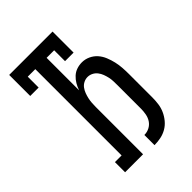

<svg xmlns="http://www.w3.org/2000/svg" viewBox="-218 -831 936 936"><g transform="rotate(-45 250.0 -363.5)"><path d="M282 8V-62Q301 -62 317.5 -70.5Q334 -79 344 -94Q354 -109 357.5 -127.5Q361 -146 361 -164V-325Q361 -339 360.5 -353.5Q360 -368 357 -381.5Q354 -395 349 -408.5Q344 -422 335 -433.5Q326 -445 313 -451.5Q300 -458 286 -458Q272 -458 259 -451.5Q246 -445 237.5 -433.5Q229 -422 224 -408.5Q219 -395 216 -381.5Q213 -368 212 -353.5Q211 -339 211 -325V0H87V-70H133V-665H81V-590H23V-735H322V-590H263V-665H211V-441Q217 -459 226.5 -475Q236 -491 249.5 -503.5Q263 -516 280.5 -522Q298 -528 317 -528Q339 -528 359.5 -518.5Q380 -509 394.5 -492.5Q409 -476 417.5 -455Q426 -434 431 -412.5Q436 -391 437.5 -369Q439 -347 439 -325V-164Q439 -142 436 -120Q433 -98 424 -78Q415 -58 400.5 -40.5Q386 -23 367 -12Q348 -1 326 3.5Q304 8 282 8Z"/></g></svg>

Font: Iosevka Curly Slab
Style: Regular
Weight: 400
Monospace: yes
Designer: Belleve Invis
Foundry: Belleve Invis
Version: Version 22.1.2; ttfautohint (v1.8.4)